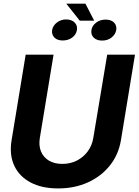

<svg xmlns="http://www.w3.org/2000/svg" viewBox="-20 -1029 765 1059"><path d="M571.3 -727.5H724.6L647 -255.4Q633.8 -175.8 585.9 -116Q538.1 -56.2 464.6 -22.9Q391.1 10.3 300.8 10.3Q210.4 10.3 148.2 -22.9Q85.9 -56.2 58.3 -116Q30.8 -175.8 43.9 -255.4L121.6 -727.5H275.4L199.7 -268.1Q192.9 -226.6 205.8 -194.3Q218.8 -162.1 249 -143.6Q279.3 -125 323.7 -125Q368.7 -125 404.5 -143.6Q440.4 -162.1 464.1 -194.3Q487.8 -226.6 494.6 -268.1ZM451.2 -1008.8 499.5 -915H419.9L345.7 -1008.8ZM267.6 -863.8Q272 -887.7 293.5 -904.5Q314.9 -921.4 344.2 -921.9Q376 -921.4 392.1 -904.5Q408.2 -887.7 404.3 -863.8Q400.4 -838.4 378.4 -822Q356.4 -805.7 325.7 -805.7Q295.4 -805.7 279.5 -822.5Q263.7 -839.4 267.6 -863.8ZM484.4 -863.8Q488.3 -887.7 510.3 -904.3Q532.2 -920.9 562 -920.9Q593.8 -920.9 609.4 -904.1Q625 -887.2 621.1 -863.8Q617.2 -839.8 595.9 -822.5Q574.7 -805.2 543 -805.2Q513.2 -805.2 496.6 -821.8Q480 -838.4 484.4 -863.8Z"/></svg>

Font: Inter Tight
Style: Bold Italic
Weight: 700
Italic angle: -9.39999°
Designer: Rasmus Andersson
Foundry: rsms
Version: Version 3.004